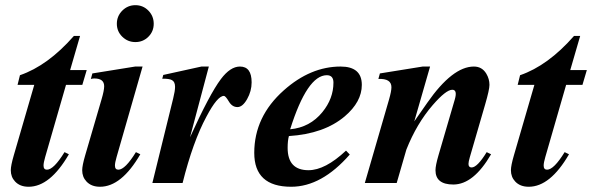

<svg xmlns="http://www.w3.org/2000/svg" viewBox="-20 -712 2303 747"><path d="M317.4 -439.5 300.3 -381.8H236.8L155.8 -101.1Q149.4 -79.1 149.4 -67.9Q149.4 -51.8 162.6 -51.8Q189 -51.8 231 -120.1L248 -111.8Q174.8 14.6 91.3 14.6Q57.6 14.6 38.6 -5.9Q22 -23.4 22 -49.8Q22 -67.9 33.7 -107.9L113.3 -381.8H48.3L57.6 -419.4Q166 -456.5 267.6 -572.3H291.5L252.9 -439.5Z M578.1 -619.6Q578.1 -589.8 557.4 -569.1Q536.6 -548.3 506.8 -548.3Q477.1 -548.3 455.8 -569.1Q434.6 -589.8 434.6 -619.6Q434.6 -649.4 455.8 -670.7Q477.1 -691.9 506.8 -691.9Q536.6 -691.9 557.4 -670.7Q578.1 -649.4 578.1 -619.6ZM534.7 -453.1 433.6 -101.1Q427.2 -79.1 427.2 -67.9Q427.2 -51.8 440.4 -51.8Q466.8 -51.8 508.8 -120.1L525.9 -111.8Q452.6 14.6 369.1 14.6Q335.4 14.6 316.4 -5.9Q299.8 -23.4 299.8 -49.8Q299.8 -67.9 311.5 -107.9L375 -325.2Q385.3 -359.9 385.3 -376.5Q385.3 -406.7 347.2 -406.7Q339.8 -406.7 333.5 -404.8L339.4 -426.3L505.9 -453.1Z M959 -391.6Q959 -357.4 941.4 -326.4Q923.8 -295.4 903.8 -295.4Q883.3 -295.4 870.4 -317.1Q857.4 -338.9 851.1 -338.9Q825.7 -338.9 783.2 -258.3Q730.5 -160.6 690.4 0H572.8L653.8 -329.1Q661.1 -358.4 661.1 -374Q661.1 -394 648.9 -400.4Q638.7 -406.2 611.3 -405.8L615.2 -420.4L763.7 -453.1H792.5L719.2 -177.7Q795.4 -345.7 839.4 -404.3Q876 -453.1 913.6 -453.1Q959 -453.1 959 -391.6Z M1387.7 -381.8Q1387.7 -315.9 1321.3 -259.3Q1241.2 -191.4 1104 -182.6Q1099.1 -164.6 1099.1 -136.7Q1099.1 -49.8 1180.2 -49.8Q1245.1 -49.8 1326.2 -126L1340.8 -110.8Q1231.4 14.6 1112.8 14.6Q969.2 14.6 969.2 -117.2Q969.2 -258.3 1084 -360.4Q1188 -453.1 1305.2 -453.1Q1387.7 -453.1 1387.7 -381.8ZM1277.3 -390.6Q1277.3 -419.4 1251.5 -419.4Q1175.3 -419.4 1108.9 -209Q1186 -216.3 1234.4 -275.9Q1277.3 -328.6 1277.3 -390.6Z M1890.6 -111.8Q1822.3 5.9 1743.7 5.9Q1674.3 5.9 1674.3 -49.8Q1674.3 -67.9 1686 -107.9L1749.5 -325.2Q1760.3 -362.8 1739.7 -362.8Q1715.3 -362.8 1663.6 -303.2Q1601.1 -231 1561 -129.9L1523.4 0H1399.4L1493.7 -325.2Q1502.9 -357.4 1502.9 -372.6Q1502.9 -407.2 1452.1 -404.8L1458 -426.3L1624.5 -453.1H1653.3L1591.8 -239.7L1642.6 -312.5Q1740.7 -453.1 1823.7 -453.1Q1855.5 -453.1 1872.1 -425.3Q1884.3 -404.8 1884.3 -381.8Q1884.3 -363.3 1867.7 -306.2L1808.1 -101.1Q1802.7 -83 1802.7 -74.2Q1802.7 -60.5 1814.9 -60.5Q1836.9 -60.5 1873.5 -120.1Z M2263.2 -439.5 2246.1 -381.8H2182.6L2101.6 -101.1Q2095.2 -79.1 2095.2 -67.9Q2095.2 -51.8 2108.4 -51.8Q2134.8 -51.8 2176.8 -120.1L2193.8 -111.8Q2120.6 14.6 2037.1 14.6Q2003.4 14.6 1984.4 -5.9Q1967.8 -23.4 1967.8 -49.8Q1967.8 -67.9 1979.5 -107.9L2059.1 -381.8H1994.1L2003.4 -419.4Q2111.8 -456.5 2213.4 -572.3H2237.3L2198.7 -439.5Z"/></svg>

Font: Dai Banna SIL Light
Style: BoldOblique
Weight: 700
Italic angle: -11°
Designer: Victor Gaultney
Foundry: SIL International
Version: Version 2.000